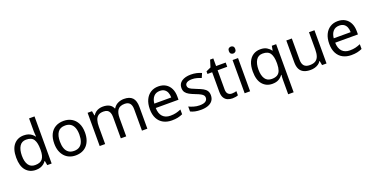

<svg xmlns="http://www.w3.org/2000/svg" viewBox="-27 -1716 5669 2911"><g transform="rotate(-20 2807.0 -260.0)"><path d="M275 10Q175 10 115 -59.5Q55 -129 55 -267Q55 -405 115.5 -475.5Q176 -546 276 -546Q318 -546 349 -535.5Q380 -525 403 -507Q426 -489 442 -467H448Q447 -480 444.5 -505.5Q442 -531 442 -546V-760H530V0H459L446 -72H442Q426 -49 403 -30.5Q380 -12 348.5 -1Q317 10 275 10ZM289 -63Q374 -63 408.5 -109.5Q443 -156 443 -250V-266Q443 -366 410 -419.5Q377 -473 288 -473Q217 -473 181.5 -416.5Q146 -360 146 -265Q146 -169 181.5 -116Q217 -63 289 -63Z M1166 -269Q1166 -202 1148.5 -150.5Q1131 -99 1098.5 -63Q1066 -27 1019.5 -8.5Q973 10 916 10Q863 10 818 -8.5Q773 -27 740 -63Q707 -99 688.5 -150.5Q670 -202 670 -269Q670 -358 700 -419.5Q730 -481 786 -513.5Q842 -546 919 -546Q992 -546 1047.5 -513.5Q1103 -481 1134.5 -419.5Q1166 -358 1166 -269ZM761 -269Q761 -206 777.5 -159.5Q794 -113 829 -88Q864 -63 918 -63Q972 -63 1007 -88Q1042 -113 1058.5 -159.5Q1075 -206 1075 -269Q1075 -333 1058 -378Q1041 -423 1006.5 -447.5Q972 -472 917 -472Q835 -472 798 -418Q761 -364 761 -269Z M1893 -546Q1984 -546 2029 -499.5Q2074 -453 2074 -349V0H1987V-345Q1987 -408 1960.5 -440Q1934 -472 1878 -472Q1800 -472 1766.5 -427Q1733 -382 1733 -296V0H1646V-345Q1646 -387 1634 -415.5Q1622 -444 1598 -458Q1574 -472 1536 -472Q1482 -472 1451 -449.5Q1420 -427 1406.5 -384Q1393 -341 1393 -278V0H1305V-536H1376L1389 -463H1394Q1411 -491 1435.5 -509.5Q1460 -528 1490 -537Q1520 -546 1552 -546Q1614 -546 1655.5 -524Q1697 -502 1716 -456H1721Q1748 -502 1794.5 -524Q1841 -546 1893 -546Z M2447 -546Q2516 -546 2565.5 -516Q2615 -486 2641.5 -431.5Q2668 -377 2668 -304V-251H2301Q2303 -160 2347.5 -112.5Q2392 -65 2472 -65Q2523 -65 2562.5 -74.5Q2602 -84 2644 -102V-25Q2603 -7 2563 1.5Q2523 10 2468 10Q2392 10 2333.5 -21Q2275 -52 2242.5 -113.5Q2210 -175 2210 -264Q2210 -352 2239.5 -415Q2269 -478 2322.5 -512Q2376 -546 2447 -546ZM2446 -474Q2383 -474 2346.5 -433.5Q2310 -393 2303 -321H2576Q2576 -367 2562 -401Q2548 -435 2519.5 -454.5Q2491 -474 2446 -474Z M3153 -148Q3153 -96 3127 -61Q3101 -26 3053 -8Q3005 10 2939 10Q2883 10 2842.5 1Q2802 -8 2771 -24V-104Q2803 -88 2848.5 -74.5Q2894 -61 2941 -61Q3008 -61 3038 -82.5Q3068 -104 3068 -140Q3068 -160 3057 -176Q3046 -192 3017.5 -208Q2989 -224 2936 -244Q2884 -264 2847 -284Q2810 -304 2790 -332Q2770 -360 2770 -404Q2770 -472 2825.5 -509Q2881 -546 2971 -546Q3020 -546 3062.5 -536.5Q3105 -527 3142 -510L3112 -440Q3078 -454 3041 -464Q3004 -474 2965 -474Q2911 -474 2882.5 -456.5Q2854 -439 2854 -409Q2854 -387 2867 -371.5Q2880 -356 2910.5 -341.5Q2941 -327 2992 -307Q3043 -288 3079 -268Q3115 -248 3134 -219.5Q3153 -191 3153 -148Z M3462 -62Q3482 -62 3503 -65.5Q3524 -69 3537 -73V-6Q3523 1 3497 5.5Q3471 10 3447 10Q3405 10 3369.5 -4.5Q3334 -19 3312 -55Q3290 -91 3290 -156V-468H3214V-510L3291 -545L3326 -659H3378V-536H3533V-468H3378V-158Q3378 -109 3401.5 -85.5Q3425 -62 3462 -62Z M3732 -536V0H3644V-536ZM3689 -737Q3709 -737 3724.5 -723.5Q3740 -710 3740 -681Q3740 -653 3724.5 -639Q3709 -625 3689 -625Q3667 -625 3652 -639Q3637 -653 3637 -681Q3637 -710 3652 -723.5Q3667 -737 3689 -737Z M4259 11Q4259 -7 4260 -31Q4261 -55 4264 -72H4258Q4235 -38 4194.5 -14Q4154 10 4090 10Q3993 10 3932.5 -59.5Q3872 -129 3872 -267Q3872 -359 3900 -421Q3928 -483 3978 -514.5Q4028 -546 4093 -546Q4156 -546 4196 -522Q4236 -498 4260 -463H4264L4277 -536H4347V240H4259ZM4107 -63Q4162 -63 4195.5 -83Q4229 -103 4244 -144.5Q4259 -186 4260 -248V-266Q4260 -368 4226 -420.5Q4192 -473 4105 -473Q4033 -473 3998 -416.5Q3963 -360 3963 -265Q3963 -170 3998.5 -116.5Q4034 -63 4107 -63Z M4965 -536V0H4893L4880 -71H4876Q4859 -43 4832 -25Q4805 -7 4773 1.5Q4741 10 4706 10Q4642 10 4598.5 -10.5Q4555 -31 4533 -74Q4511 -117 4511 -185V-536H4600V-191Q4600 -127 4629 -95Q4658 -63 4719 -63Q4779 -63 4813.5 -85.5Q4848 -108 4862.5 -151.5Q4877 -195 4877 -257V-536Z M5342 -546Q5411 -546 5460.5 -516Q5510 -486 5536.5 -431.5Q5563 -377 5563 -304V-251H5196Q5198 -160 5242.5 -112.5Q5287 -65 5367 -65Q5418 -65 5457.5 -74.5Q5497 -84 5539 -102V-25Q5498 -7 5458 1.5Q5418 10 5363 10Q5287 10 5228.5 -21Q5170 -52 5137.5 -113.5Q5105 -175 5105 -264Q5105 -352 5134.5 -415Q5164 -478 5217.5 -512Q5271 -546 5342 -546ZM5341 -474Q5278 -474 5241.5 -433.5Q5205 -393 5198 -321H5471Q5471 -367 5457 -401Q5443 -435 5414.5 -454.5Q5386 -474 5341 -474Z"/></g></svg>

Font: umalayalam15
Style: Book
Weight: 400
Designer: Jelle Bosma - Monotype Design Team
Foundry: Monotype Imaging Inc.
Version: Version 2.003